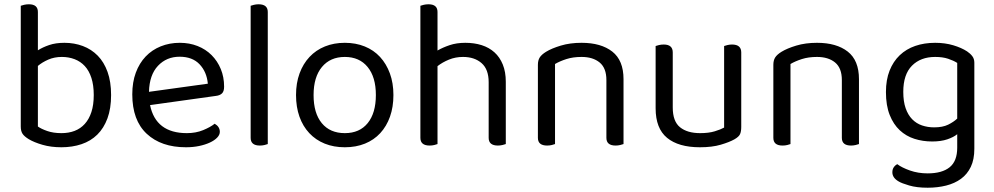

<svg xmlns="http://www.w3.org/2000/svg" viewBox="-20 -675 4645 897"><path d="M281 -475Q327 -475 367 -460Q407 -445 436.5 -415Q466 -385 482.5 -339Q499 -293 499 -231Q499 -168 482 -122Q465 -76 434.5 -46Q404 -16 361 -1.5Q318 13 267 13Q218 13 178.5 1.5Q139 -10 114 -25Q93 -38 85 -50.5Q77 -63 77 -84V-648Q82 -650 92.5 -652.5Q103 -655 115 -655Q157 -655 157 -619V-440Q179 -454 209.5 -464.5Q240 -475 281 -475ZM269 -409Q234 -409 205.5 -396.5Q177 -384 157 -367V-84Q172 -73 200.5 -63Q229 -53 267 -53Q301 -53 328.5 -63.5Q356 -74 376 -96Q396 -118 407 -151.5Q418 -185 418 -231Q418 -277 407 -311Q396 -345 376 -366.5Q356 -388 328.5 -398.5Q301 -409 269 -409Z M681 -184Q708 -53 853 -53Q895 -53 929 -67Q963 -81 983 -97Q1007 -83 1007 -59Q1007 -45 994.5 -32Q982 -19 960.5 -9Q939 1 910.5 7Q882 13 849 13Q733 13 665.5 -50Q598 -113 598 -234Q598 -291 614.5 -335.5Q631 -380 660.5 -411Q690 -442 731 -458.5Q772 -475 820 -475Q865 -475 903 -460Q941 -445 968.5 -417.5Q996 -390 1011.5 -352.5Q1027 -315 1027 -270Q1027 -248 1017 -238.5Q1007 -229 989 -227ZM819 -410Q758 -410 718 -367.5Q678 -325 676 -246L951 -284Q946 -339 912.5 -374.5Q879 -410 819 -410Z M1231 -2Q1226 0 1216 2.5Q1206 5 1194 5Q1151 5 1151 -31V-648Q1156 -650 1166.5 -652.5Q1177 -655 1188 -655Q1231 -655 1231 -619V-2Z M1818 -231Q1818 -175 1802 -130Q1786 -85 1756.5 -53Q1727 -21 1685 -4Q1643 13 1591 13Q1539 13 1497 -4Q1455 -21 1425 -53Q1395 -85 1379 -130Q1363 -175 1363 -231Q1363 -287 1379.5 -332Q1396 -377 1426 -409Q1456 -441 1498 -458Q1540 -475 1591 -475Q1642 -475 1684 -458Q1726 -441 1755.5 -409Q1785 -377 1801.5 -332Q1818 -287 1818 -231ZM1591 -409Q1523 -409 1484 -362Q1445 -315 1445 -231Q1445 -146 1483.5 -99.5Q1522 -53 1591 -53Q1660 -53 1698 -100Q1736 -147 1736 -231Q1736 -315 1697.5 -362Q1659 -409 1591 -409Z M2024 -2Q2019 0 2009 2.5Q1999 5 1987 5Q1944 5 1944 -31V-648Q1949 -650 1959.5 -652.5Q1970 -655 1982 -655Q2024 -655 2024 -619V-439Q2048 -453 2080.5 -464Q2113 -475 2154 -475Q2196 -475 2230.5 -464Q2265 -453 2290 -430.5Q2315 -408 2329 -373.5Q2343 -339 2343 -293V-2Q2338 0 2327.5 2.5Q2317 5 2306 5Q2263 5 2263 -31V-291Q2263 -351 2230 -380Q2197 -409 2143 -409Q2108 -409 2077.5 -396.5Q2047 -384 2024 -366V-2Z M2813 -301Q2813 -357 2781.5 -383Q2750 -409 2697 -409Q2657 -409 2626 -399Q2595 -389 2573 -376V-2Q2568 0 2558 2.5Q2548 5 2536 5Q2493 5 2493 -31V-372Q2493 -393 2501.5 -406.5Q2510 -420 2531 -433Q2557 -449 2600 -462Q2643 -475 2697 -475Q2788 -475 2840.5 -434Q2893 -393 2893 -305V-2Q2888 0 2877.5 2.5Q2867 5 2856 5Q2813 5 2813 -31V-301Z M3043 -460Q3048 -462 3058.5 -464.5Q3069 -467 3081 -467Q3123 -467 3123 -430V-173Q3123 -108 3157 -80.5Q3191 -53 3251 -53Q3291 -53 3319 -61.5Q3347 -70 3363 -79V-460Q3368 -462 3378.5 -464.5Q3389 -467 3400 -467Q3443 -467 3443 -430V-82Q3443 -61 3437.5 -48.5Q3432 -36 3411 -24Q3388 -11 3347.5 1Q3307 13 3250 13Q3150 13 3096.5 -31Q3043 -75 3043 -169Z M3913 -301Q3913 -357 3881.5 -383Q3850 -409 3797 -409Q3757 -409 3726 -399Q3695 -389 3673 -376V-2Q3668 0 3658 2.5Q3648 5 3636 5Q3593 5 3593 -31V-372Q3593 -393 3601.5 -406.5Q3610 -420 3631 -433Q3657 -449 3700 -462Q3743 -475 3797 -475Q3888 -475 3940.5 -434Q3993 -393 3993 -305V-2Q3988 0 3977.5 2.5Q3967 5 3956 5Q3913 5 3913 -31V-301Z M4452 -48Q4435 -34 4405.5 -24Q4376 -14 4335 -14Q4291 -14 4252 -26.5Q4213 -39 4183.5 -66.5Q4154 -94 4136.5 -138Q4119 -182 4119 -245Q4119 -302 4136 -345Q4153 -388 4183.5 -417Q4214 -446 4256 -460.5Q4298 -475 4349 -475Q4395 -475 4433.5 -463.5Q4472 -452 4498 -435Q4513 -425 4522.5 -412.5Q4532 -400 4532 -382V20Q4532 70 4515.5 104.5Q4499 139 4469.5 160.5Q4440 182 4400 192Q4360 202 4314 202Q4263 202 4227.5 191.5Q4192 181 4179 173Q4149 156 4149 130Q4149 116 4155.5 106.5Q4162 97 4172 92Q4193 108 4231 121.5Q4269 135 4314 135Q4381 135 4416.5 106.5Q4452 78 4452 15ZM4344 -80Q4384 -80 4409.5 -92.5Q4435 -105 4452 -121V-381Q4435 -392 4409.5 -400.5Q4384 -409 4349 -409Q4281 -409 4240.5 -368Q4200 -327 4200 -246Q4200 -201 4211 -169.5Q4222 -138 4241.5 -118Q4261 -98 4287.5 -89Q4314 -80 4344 -80Z"/></svg>

Font: Baloo Bhai 2
Style: Regular
Weight: 400
Designer: Supriya Tembe, Noopur Datye and Ek Type
Foundry: Ek Type
Version: Version 1.640;PS 1.000;hotconv 16.6.51;makeotf.lib2.5.65220;